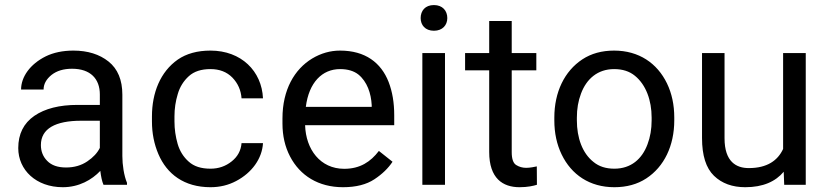

<svg xmlns="http://www.w3.org/2000/svg" viewBox="-20 -741 3320 770"><path d="M489.3 0V-7.8C477.1 -36.6 470.7 -80.1 470.7 -115.2V-361.3C470.7 -420.4 452.1 -464.8 415.5 -494.1C378.9 -523.4 331.5 -538.1 274.4 -538.1C231.9 -538.1 194.8 -530.3 163.6 -515.1C100.6 -483.9 64.5 -432.6 64.5 -381.8H154.8C154.8 -403.8 165.5 -423.3 186.5 -440.4C207.5 -457 234.9 -465.3 269 -465.3C342.8 -465.3 380.4 -424.8 380.4 -362.3V-320.3H291C218.3 -320.3 160.6 -305.7 117.7 -276.4C74.7 -246.6 53.2 -203.6 53.2 -147C53.2 -59.6 124.5 9.8 231.9 9.8C296.9 9.8 348.6 -20 382.3 -55.7C384.8 -34.2 389.2 -13.2 395 0ZM245.1 -69.3C211.4 -69.3 186.5 -78.1 169.4 -95.7C152.3 -112.8 144 -134.3 144 -159.2C144 -225.1 202.1 -256.8 305.7 -256.8H380.4V-147.9C370.6 -127.9 354 -109.9 330.1 -93.8C306.2 -77.6 277.8 -69.3 245.1 -69.3Z M824.2 -64.5C786.6 -64.5 757.8 -73.7 736.8 -92.8C715.8 -111.3 700.7 -135.3 692.4 -164.1C684.1 -192.9 679.7 -223.1 679.7 -253.9V-274.4C679.7 -305.2 684.1 -335 692.9 -363.8C701.2 -392.6 716.3 -416.5 737.3 -435.5C758.3 -454.6 787.1 -463.9 824.2 -463.9C860.4 -463.9 889.6 -452.6 912.1 -429.7C934.1 -406.7 946.3 -379.4 948.7 -346.7H1034.7C1029.8 -455.6 947.8 -538.1 824.2 -538.1C771.5 -538.1 727.5 -525.9 692.9 -502C623 -453.1 589.4 -368.7 589.4 -274.4V-253.9C589.4 -206.5 598.1 -163.1 615.2 -123C649.4 -43 718.3 9.8 824.2 9.8C861.8 9.8 896 1.5 927.2 -15.1C989.7 -47.9 1031.2 -104.5 1034.7 -167H948.7C946.3 -137.2 933.1 -112.8 909.2 -93.8C884.8 -74.2 856.4 -64.5 824.2 -64.5Z M1355.5 9.8C1407.7 9.8 1449.7 -1 1481.4 -22C1513.2 -43 1537.1 -66.4 1554.2 -92.3L1499.5 -135.7C1466.3 -92.3 1424.3 -64 1360.4 -64C1264.2 -64 1206.5 -142.1 1203.6 -238.8H1561V-279.3C1561 -328.6 1553.7 -373 1538.6 -412.1C1508.3 -489.7 1444.8 -538.1 1343.8 -538.1C1304.2 -538.1 1267.1 -527.3 1231.9 -506.3C1161.1 -463.4 1112.8 -381.3 1112.8 -266.1V-245.6C1112.8 -196.3 1123 -152.3 1143.1 -113.8C1183.1 -36.6 1257.3 9.8 1355.5 9.8ZM1343.8 -463.9C1374.5 -463.9 1398.9 -456.5 1417 -442.4C1452.6 -413.6 1468.3 -366.2 1470.7 -319.3V-312.5H1206.5C1218.8 -410.2 1272 -463.9 1343.8 -463.9Z M1667 -668.5C1667 -640.6 1685.1 -617.7 1720.2 -617.7C1754.9 -617.7 1773.9 -640.6 1773.9 -668.5C1773.9 -697.8 1754.9 -720.7 1720.2 -720.7C1685.1 -720.7 1667 -697.8 1667 -668.5ZM1673.8 -528.3V0H1764.6V-528.3Z M2032.2 -528.3V-656.7H1941.9V-528.3H1845.2V-459H1941.9V-131.3C1941.9 -25.4 1996.6 9.8 2063.5 9.8C2096.2 9.8 2119.1 4.4 2133.3 0L2132.8 -73.7C2124.5 -71.8 2105.5 -67.9 2090.3 -67.9C2075.2 -67.9 2062 -71.8 2050.3 -79.1C2038.1 -86.4 2032.2 -104 2032.2 -130.9V-459H2130.9V-528.3Z M2203.1 -258.3C2203.1 -207.5 2212.9 -162.1 2232.4 -121.6C2271.5 -40.5 2344.7 9.8 2443.8 9.8C2493.2 9.8 2536.1 -2 2571.8 -25.4C2643.6 -72.3 2684.1 -156.7 2684.1 -258.3V-269.5C2684.1 -320.8 2674.3 -366.2 2654.8 -406.7C2615.7 -487.3 2542.5 -538.1 2442.9 -538.1C2393.6 -538.1 2351.1 -526.4 2315.4 -502.9C2243.7 -455.6 2203.1 -371.6 2203.1 -269.5ZM2293.5 -269.5C2293.5 -304.2 2298.8 -335.9 2310.1 -365.7C2332 -424.3 2376.5 -463.9 2442.9 -463.9C2476.6 -463.9 2504.4 -455.1 2526.4 -437C2570.8 -400.9 2593.3 -338.4 2593.3 -269.5V-258.3C2593.3 -223.6 2587.9 -191.4 2576.7 -162.1C2554.7 -103 2510.3 -64.5 2443.8 -64.5C2410.2 -64.5 2382.3 -73.2 2360.4 -91.3C2315.4 -126.5 2293.5 -188.5 2293.5 -258.3Z M3211.4 0V-528.3H3120.6V-143.6C3099.1 -97.2 3056.6 -66.9 2982.9 -66.9C2933.6 -66.9 2885.7 -91.3 2885.7 -186.5V-528.3H2795.4V-187.5C2795.4 -117.2 2811.5 -66.9 2843.3 -36.1C2875 -5.4 2917 9.8 2968.8 9.8C3040.5 9.8 3090.3 -13.2 3123 -52.2L3125 0Z"/></svg>

Font: Vazirmatn
Style: Regular
Weight: 400
Designer: Saber Rastikerdar
Foundry: Saber Rastikerdar
Version: Version 33.003